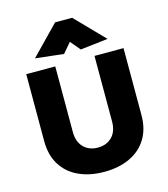

<svg xmlns="http://www.w3.org/2000/svg" viewBox="-135 -1043 1020 1163"><g transform="rotate(-15 375.0 -462.0)"><path d="M70 -260Q70 -173 108 -111.5Q146 -50 215 -18Q284 14 375 14Q466 14 535 -18Q604 -50 642 -111.5Q680 -173 680 -260V-680H498V-269Q498 -207 464 -172.5Q430 -138 375 -138Q320 -138 286 -172.5Q252 -207 252 -269V-680H70ZM601 -759 427 -938H320L146 -759L323 -739L376 -801L428 -739Z"/></g></svg>

Font: Catamaran
Style: Regular
Weight: 900
Designer: Pria Ravichandran
Version: Version 1.001;PS 001.000;hotconv 1.0.70;makeotf.lib2.5.58329